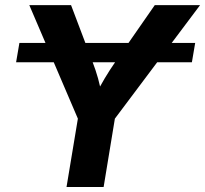

<svg xmlns="http://www.w3.org/2000/svg" viewBox="-20 -748 820 768"><path d="M760.7 -576.2 747.6 -499H44.4L57.6 -576.2ZM246.1 0 291.5 -273.4 97.2 -727.5H264.2L349.6 -502Q362.8 -467.8 372.1 -434.8Q381.3 -401.9 389.6 -356.9H356.9Q379.4 -402.3 399.4 -435.5Q419.4 -468.8 442.4 -502L599.1 -727.5H780.3L439.5 -273.4L394.5 0Z"/></svg>

Font: Inter 16pt
Style: Bold Italic
Weight: 700
Italic angle: -9.3988°
Version: Version 4.001;git-66647c0bb